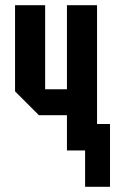

<svg xmlns="http://www.w3.org/2000/svg" viewBox="-20 -580 454 740"><path d="M354 -560V-102H404V140H308V0H238V-136H130L38 -228V-560H154V-236H238V-560Z"/></svg>

Font: Tektur Condensed Medium
Style: Regular
Weight: 500
Width: 3
Designer: Adam Jagosz
Foundry: Adam Jagosz
Version: Version 1.005;gftools[0.9.30]